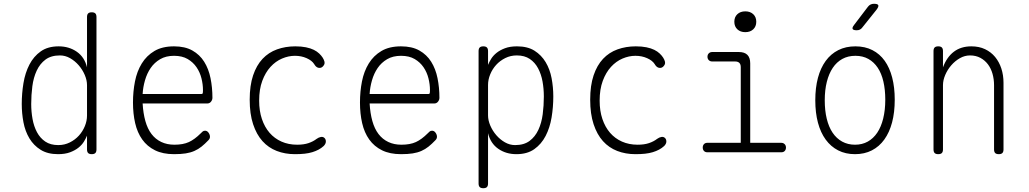

<svg xmlns="http://www.w3.org/2000/svg" viewBox="-20 -805 5440 1015"><path d="M465 10Q452 10 446 4Q440 -2 440 -15V-88Q434 -73 423.5 -56Q413 -39 395 -24.5Q377 -10 350.5 0Q324 10 287 10Q232 10 195 -13Q158 -36 135.5 -73.5Q113 -111 104 -158.5Q95 -206 95 -255Q95 -311 104 -365.5Q113 -420 135.5 -463.5Q158 -507 195.5 -533.5Q233 -560 290 -560Q345 -560 386 -531.5Q427 -503 440 -449V-715Q440 -728 446 -734Q452 -740 465 -740Q478 -740 484 -734Q490 -728 490 -715V-15Q490 -2 484 4Q478 10 465 10ZM288 -38Q321 -38 349 -52Q377 -66 397 -88Q417 -110 428.5 -138Q440 -166 440 -194V-355Q440 -381 428 -409Q416 -437 396 -460Q376 -483 350.5 -497.5Q325 -512 297 -512Q250 -512 220.5 -490Q191 -468 174 -431.5Q157 -395 151 -349Q145 -303 145 -255Q145 -215 152 -176Q159 -137 175.5 -106Q192 -75 219.5 -56.5Q247 -38 288 -38Z M1064 -114Q1075 -114 1082.5 -103.5Q1090 -93 1090 -82Q1090 -77 1088 -72.5Q1086 -68 1082 -64Q1063 -44 1045.5 -30Q1028 -16 1007.5 -7Q987 2 961.5 6Q936 10 900 10Q841 10 799.5 -10.5Q758 -31 732 -67.5Q706 -104 694.5 -154Q683 -204 683 -263Q683 -321 693.5 -374.5Q704 -428 729.5 -469.5Q755 -511 796.5 -535.5Q838 -560 900 -560Q958 -560 997 -538Q1036 -516 1059.5 -478.5Q1083 -441 1093 -391.5Q1103 -342 1103 -288Q1103 -277 1095.5 -267.5Q1088 -258 1076 -258H734Q737 -206 748.5 -165Q760 -124 781 -96.5Q802 -69 832.5 -54.5Q863 -40 902 -40Q948 -40 978.5 -54Q1009 -68 1041 -100Q1046 -105 1051 -109.5Q1056 -114 1064 -114ZM734 -308H1045Q1050 -308 1051.5 -311.5Q1053 -315 1053 -329Q1053 -359 1045 -391Q1037 -423 1019 -449.5Q1001 -476 972 -493Q943 -510 900 -510Q857 -510 826.5 -492Q796 -474 776.5 -445.5Q757 -417 746.5 -380.5Q736 -344 734 -308Z M1300 -278Q1300 -353 1318 -406.5Q1336 -460 1368 -494Q1400 -528 1444.5 -544Q1489 -560 1541 -560Q1573 -560 1597.5 -555Q1622 -550 1639 -541.5Q1656 -533 1667.5 -522Q1679 -511 1686 -500Q1700 -477 1694.5 -465Q1689 -453 1679 -448Q1669 -444 1659 -448Q1649 -452 1641 -466Q1629 -485 1601 -497.5Q1573 -510 1539 -510Q1505 -510 1471 -495.5Q1437 -481 1410 -451.5Q1383 -422 1366.5 -377.5Q1350 -333 1350 -273Q1350 -219 1364.5 -176Q1379 -133 1405 -103Q1431 -73 1468 -56.5Q1505 -40 1551 -40Q1586 -40 1611 -48.5Q1636 -57 1654 -71Q1665 -79 1676.5 -81Q1688 -83 1696 -75Q1700 -71 1701.5 -65.5Q1703 -60 1702.5 -54.5Q1702 -49 1699 -43.5Q1696 -38 1691 -33Q1679 -22 1664 -14Q1649 -6 1631 -0.5Q1613 5 1590.5 7.5Q1568 10 1539 10Q1487 10 1443 -7Q1399 -24 1367.5 -59Q1336 -94 1318 -148.5Q1300 -203 1300 -278Z M2264 -114Q2275 -114 2282.5 -103.5Q2290 -93 2290 -82Q2290 -77 2288 -72.5Q2286 -68 2282 -64Q2263 -44 2245.5 -30Q2228 -16 2207.5 -7Q2187 2 2161.5 6Q2136 10 2100 10Q2041 10 1999.5 -10.5Q1958 -31 1932 -67.5Q1906 -104 1894.5 -154Q1883 -204 1883 -263Q1883 -321 1893.5 -374.5Q1904 -428 1929.5 -469.5Q1955 -511 1996.5 -535.5Q2038 -560 2100 -560Q2158 -560 2197 -538Q2236 -516 2259.5 -478.5Q2283 -441 2293 -391.5Q2303 -342 2303 -288Q2303 -277 2295.5 -267.5Q2288 -258 2276 -258H1934Q1937 -206 1948.5 -165Q1960 -124 1981 -96.5Q2002 -69 2032.5 -54.5Q2063 -40 2102 -40Q2148 -40 2178.5 -54Q2209 -68 2241 -100Q2246 -105 2251 -109.5Q2256 -114 2264 -114ZM1934 -308H2245Q2250 -308 2251.5 -311.5Q2253 -315 2253 -329Q2253 -359 2245 -391Q2237 -423 2219 -449.5Q2201 -476 2172 -493Q2143 -510 2100 -510Q2057 -510 2026.5 -492Q1996 -474 1976.5 -445.5Q1957 -417 1946.5 -380.5Q1936 -344 1934 -308Z M2535 -560Q2548 -560 2554 -554Q2560 -548 2560 -535V-462Q2566 -477 2576.5 -494Q2587 -511 2605 -525.5Q2623 -540 2649.5 -550Q2676 -560 2713 -560Q2769 -560 2805.5 -537Q2842 -514 2864.5 -476.5Q2887 -439 2896 -391.5Q2905 -344 2905 -295Q2905 -239 2896 -184.5Q2887 -130 2864.5 -86.5Q2842 -43 2804.5 -16.5Q2767 10 2710 10Q2655 10 2614 -18.5Q2573 -47 2560 -101V165Q2560 178 2554 184Q2548 190 2535 190Q2522 190 2516 184Q2510 178 2510 165V-535Q2510 -548 2516 -554Q2522 -560 2535 -560ZM2712 -512Q2679 -512 2651 -498Q2623 -484 2603 -462Q2583 -440 2571.5 -412Q2560 -384 2560 -356V-195Q2560 -169 2572 -141Q2584 -113 2604 -90Q2624 -67 2649.5 -52.5Q2675 -38 2703 -38Q2750 -38 2779.5 -60Q2809 -82 2826 -118.5Q2843 -155 2849 -201Q2855 -247 2855 -295Q2855 -336 2848 -374.5Q2841 -413 2824.5 -444Q2808 -475 2780.5 -493.5Q2753 -512 2712 -512Z M3100 -278Q3100 -353 3118 -406.5Q3136 -460 3168 -494Q3200 -528 3244.5 -544Q3289 -560 3341 -560Q3373 -560 3397.5 -555Q3422 -550 3439 -541.5Q3456 -533 3467.5 -522Q3479 -511 3486 -500Q3500 -477 3494.5 -465Q3489 -453 3479 -448Q3469 -444 3459 -448Q3449 -452 3441 -466Q3429 -485 3401 -497.5Q3373 -510 3339 -510Q3305 -510 3271 -495.5Q3237 -481 3210 -451.5Q3183 -422 3166.5 -377.5Q3150 -333 3150 -273Q3150 -219 3164.5 -176Q3179 -133 3205 -103Q3231 -73 3268 -56.5Q3305 -40 3351 -40Q3386 -40 3411 -48.5Q3436 -57 3454 -71Q3465 -79 3476.5 -81Q3488 -83 3496 -75Q3500 -71 3501.5 -65.5Q3503 -60 3502.5 -54.5Q3502 -49 3499 -43.5Q3496 -38 3491 -33Q3479 -22 3464 -14Q3449 -6 3431 -0.5Q3413 5 3390.5 7.5Q3368 10 3339 10Q3287 10 3243 -7Q3199 -24 3167.5 -59Q3136 -94 3118 -148.5Q3100 -203 3100 -278Z M4110 -50Q4121 -50 4128 -43Q4135 -36 4135 -25Q4135 -14 4128.5 -7Q4122 0 4111 0H3719Q3708 0 3701.5 -7Q3695 -14 3695 -25Q3695 -36 3701.5 -43Q3708 -50 3719 -50H3896V-450Q3896 -465 3888.5 -472.5Q3881 -480 3866 -480H3745Q3734 -480 3727 -487Q3720 -494 3720 -505Q3720 -516 3727 -523Q3734 -530 3745 -530H3886Q3916 -530 3931 -515Q3946 -500 3946 -470V-50ZM3920 -635Q3894 -635 3878 -650Q3862 -665 3862 -690Q3862 -715 3878 -730Q3894 -745 3920 -745Q3946 -745 3962 -730Q3978 -715 3978 -690Q3978 -665 3962 -650Q3946 -635 3920 -635Z M4500 10Q4450 10 4411 -10Q4372 -30 4345 -67Q4318 -104 4304 -156.5Q4290 -209 4290 -275Q4290 -341 4304 -393.5Q4318 -446 4345 -483Q4372 -520 4411.5 -540Q4451 -560 4502 -560Q4553 -560 4592 -540Q4631 -520 4657 -483.5Q4683 -447 4696.5 -395Q4710 -343 4710 -278Q4710 -211 4696 -158Q4682 -105 4655 -67.5Q4628 -30 4589 -10Q4550 10 4500 10ZM4500 -40Q4538 -40 4567.5 -56.5Q4597 -73 4617.5 -103.5Q4638 -134 4649 -178.5Q4660 -223 4660 -278Q4660 -331 4650 -374Q4640 -417 4620 -447Q4600 -477 4570.5 -493.5Q4541 -510 4502 -510Q4463 -510 4433 -493.5Q4403 -477 4382.5 -446.5Q4362 -416 4351 -372.5Q4340 -329 4340 -275Q4340 -221 4350.5 -177.5Q4361 -134 4381.5 -103.5Q4402 -73 4432 -56.5Q4462 -40 4500 -40ZM4509 -645Q4491 -645 4487.5 -652Q4484 -659 4495 -673L4568 -769Q4574 -777 4582 -781Q4590 -785 4600 -785Q4620 -785 4623 -777.5Q4626 -770 4614 -754L4538 -659Q4533 -652 4525.5 -648.5Q4518 -645 4509 -645Z M4965 -355V-15Q4965 -2 4959 4Q4953 10 4940 10Q4927 10 4921 4Q4915 -2 4915 -15V-535Q4915 -548 4921 -554Q4927 -560 4940 -560Q4953 -560 4959 -554Q4965 -548 4965 -535V-449Q4985 -503 5022.5 -531.5Q5060 -560 5115 -560Q5156 -560 5187.5 -545Q5219 -530 5240.5 -504Q5262 -478 5273.5 -443Q5285 -408 5285 -367V-15Q5285 -2 5279 4Q5273 10 5260 10Q5247 10 5241 4Q5235 -2 5235 -15V-355Q5235 -386 5227 -414.5Q5219 -443 5203 -464.5Q5187 -486 5163 -499Q5139 -512 5108 -512Q5080 -512 5054.5 -497.5Q5029 -483 5009 -460Q4989 -437 4977 -409Q4965 -381 4965 -355Z"/></svg>

Font: Maple Mono NL Thin
Style: Regular
Weight: 250
Monospace: yes
Designer: subframe7536
Version: Version 7.000